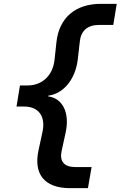

<svg xmlns="http://www.w3.org/2000/svg" viewBox="-20 -810 640 1000"><path d="M232 -312C311 -322 373 -398 385 -500L396 -596C402 -650 437 -680 494 -680H570L588 -790H505C372 -790 288 -717 274 -591L264 -498C255 -417 200 -365 124 -365H84L66 -255H106C182 -255 219 -203 201 -122L181 -29C153 97 212 170 345 170H438L457 60H371C314 60 289 30 301 -24L322 -120C344 -222 307 -298 231 -308Z"/></svg>

Font: CommitMono
Style: Bold Italic
Weight: 700
Monospace: yes
Designer: Eigil Nikolajsen
Foundry: Eigil Nikolajsen
Version: Version 1.143